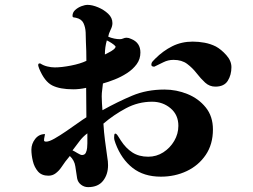

<svg xmlns="http://www.w3.org/2000/svg" viewBox="-20 -770 1040 789"><path d="M339 -222Q320 -208 306 -189Q292 -170 278 -152Q285 -149 298 -141Q311 -133 317 -133Q328 -133 332.5 -142Q337 -151 338 -162.5Q339 -174 339 -181ZM455 -579Q451 -585 438.5 -593Q426 -601 419 -604Q415 -590 413 -575.5Q411 -561 411 -546Q416 -549 426.5 -554Q437 -559 446 -566Q455 -573 455 -579ZM855 -238Q855 -177 825.5 -133.5Q796 -90 747.5 -67Q699 -44 641 -44Q571 -44 525 -80Q479 -116 455 -180Q453 -186 451 -192Q449 -198 449 -204Q449 -206 449.5 -213.5Q450 -221 454 -221Q459 -221 466.5 -208.5Q474 -196 477 -192Q497 -161 524 -143.5Q551 -126 589 -126Q623 -126 651 -144Q679 -162 696 -191Q713 -220 713 -253Q713 -298 681 -325Q649 -352 605 -352Q548 -352 497.5 -325Q447 -298 405 -262Q407 -227 411.5 -192.5Q416 -158 421 -123Q424 -107 424 -91Q424 -53 403.5 -27Q383 -1 342 -1Q326 -1 313 -11Q300 -21 297 -37Q293 -62 289.5 -86.5Q286 -111 267 -129Q248 -107 231 -81Q222 -68 209 -58Q196 -48 179 -48Q151 -48 136 -65.5Q121 -83 115 -108Q109 -133 109 -155Q109 -179 124.5 -199Q140 -219 165 -219Q164 -212 162.5 -206Q161 -200 161 -193Q161 -188 170 -188Q182 -188 204 -200.5Q226 -213 251.5 -230.5Q277 -248 299.5 -264Q322 -280 335 -288Q335 -318 334.5 -348Q334 -378 334 -409Q307 -403 281 -403Q226 -403 194.5 -419Q163 -435 141 -488Q140 -492 138.5 -495.5Q137 -499 137 -503Q137 -511 146 -509Q158 -501 174 -497Q190 -493 205 -493Q233 -493 271.5 -500.5Q310 -508 335 -520Q335 -540 334.5 -559.5Q334 -579 333 -598Q333 -616 332 -637Q331 -658 323 -675Q315 -692 292 -697Q288 -698 283 -698.5Q278 -699 278 -705Q278 -719 289 -729Q300 -739 314.5 -744.5Q329 -750 340 -750Q359 -750 383 -740Q407 -730 424.5 -713.5Q442 -697 442 -675Q442 -662 434.5 -647.5Q427 -633 425 -619Q450 -609 473 -609Q480 -609 486.5 -612Q493 -615 500 -615Q509 -615 519 -610Q557 -595 557 -554Q557 -527 541.5 -506Q526 -485 502 -469.5Q478 -454 451.5 -443.5Q425 -433 403 -427Q402 -414 400 -401Q398 -388 398 -374Q398 -360 399 -345.5Q400 -331 401 -317Q464 -352 523.5 -377Q583 -402 656 -402Q705 -402 750.5 -383.5Q796 -365 825.5 -328.5Q855 -292 855 -238ZM931 -494Q931 -462 916 -438Q901 -414 865 -414Q841 -414 823 -430.5Q805 -447 788 -469Q771 -491 749 -507.5Q727 -524 693 -524Q671 -524 652 -514.5Q633 -505 614 -496Q610 -496 606 -497.5Q602 -499 602 -504Q602 -512 607.5 -518Q613 -524 618 -529Q650 -561 688 -580Q726 -599 772 -599Q796 -599 820.5 -594.5Q845 -590 867 -579Q889 -567 910 -543.5Q931 -520 931 -494Z"/></svg>

Font: Kaisei Tokumin
Style: Bold
Weight: 700
Designer: Font-Kai, 金井和夫
Foundry: KAZUO KANAI
Version: Version 5.003